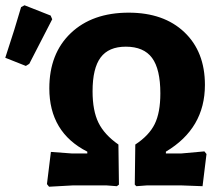

<svg xmlns="http://www.w3.org/2000/svg" viewBox="-38 -703 848 728"><path d="M42 -676 55 -683 154 -644 160 -630Q143 -596 73 -461L60 -453L-18 -484Q20 -599 42 -676ZM148 5 140 -5 155 -127 236 -121H293V-128Q149 -201 149 -368Q149 -500 230.5 -577.5Q312 -655 450 -655Q583 -655 661 -581Q739 -507 739 -381Q739 -216 591 -128V-121H648L737 -129L745 -119L730 3L650 0H519L479 3L473 -3L475 -155Q527 -189 548.5 -232.5Q570 -276 570 -349Q570 -441 538.5 -483.5Q507 -526 439 -526Q374 -526 343.5 -485Q313 -444 313 -357Q313 -283 335.5 -237.5Q358 -192 411 -155L413 -3L405 3L366 0H238Z"/></svg>

Font: Alegreya Sans SC ExtraBold
Style: Regular
Weight: 800
Designer: Juan Pablo del Peral
Foundry: Huerta Tipografica
Version: Version 2.007